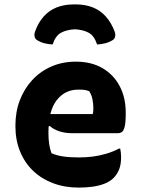

<svg xmlns="http://www.w3.org/2000/svg" viewBox="-20 -836 640 872"><path d="M324 -556Q395 -556 445.5 -526.5Q496 -497 523.5 -445Q551 -393 551 -325V-320Q551 -279 546 -260Q541 -241 533 -236Q525 -231 516 -231H308Q275 -231 248.5 -240Q222 -249 206 -264L184 -254L190 -318H401Q403 -324 403.5 -331.5Q404 -339 404 -344Q404 -364 400 -384.5Q396 -405 385 -422Q374 -426 364.5 -427.5Q355 -429 336 -429Q275 -429 237.5 -381Q200 -333 200 -234V-231Q200 -203 203.5 -180.5Q207 -158 214 -140Q237 -130 266.5 -125.5Q296 -121 339 -121Q371 -121 402 -125Q433 -129 463 -138Q493 -147 520 -161H526Q528 -151 529 -141.5Q530 -132 530 -123Q530 -89 521 -66.5Q512 -44 495 -27Q479 -11 454 -1.5Q429 8 399.5 12Q370 16 338 16Q274 16 221 -4Q168 -24 130 -60.5Q92 -97 71 -148.5Q50 -200 50 -263V-266Q50 -328 70 -380.5Q90 -433 126.5 -472.5Q163 -512 213.5 -534Q264 -556 324 -556ZM320 -703Q283 -701 257.5 -687.5Q232 -674 219 -634Q200 -635 182 -639.5Q164 -644 148 -654Q139 -660 137 -670.5Q135 -681 139 -692Q153 -732 177.5 -760Q202 -788 236.5 -802Q271 -816 316 -816H324Q368 -816 402.5 -802Q437 -788 461.5 -760Q486 -732 501 -692Q505 -681 503 -670.5Q501 -660 492 -654Q476 -644 458 -639.5Q440 -635 421 -634Q408 -674 382.5 -687.5Q357 -701 320 -703Z"/></svg>

Font: Recursive Monospace Casual ExtraBold
Style: Regular
Weight: 800
Version: Version 1.047